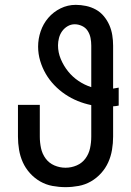

<svg xmlns="http://www.w3.org/2000/svg" viewBox="-20 -763 540 791"><path d="M250 8Q223 8 196 3Q169 -2 145.5 -15.5Q122 -29 103.5 -49.5Q85 -70 74 -94.5Q63 -119 58.5 -146Q54 -173 54 -200V-331H144V-200Q144 -176 149 -152.5Q154 -129 168 -110Q182 -91 204 -81.5Q226 -72 250 -72Q274 -72 296 -81.5Q318 -91 332 -110Q346 -129 351 -152.5Q356 -176 356 -200V-330Q327 -336 300 -347Q273 -358 248.5 -374.5Q224 -391 203.5 -412.5Q183 -434 168.5 -459Q154 -484 145.5 -512.5Q137 -541 137 -571Q137 -603 147.5 -634Q158 -665 179 -689.5Q200 -714 229.5 -728.5Q259 -743 292 -743Q313 -743 334.5 -738.5Q356 -734 375 -723.5Q394 -713 408 -696Q422 -679 430.5 -659.5Q439 -640 442.5 -618.5Q446 -597 446 -575V-398Q452 -399 457.5 -400Q463 -401 469 -402V-328Q463 -327 457.5 -326Q452 -325 446 -325V-200Q446 -173 441.5 -146Q437 -119 426 -94.5Q415 -70 396.5 -49.5Q378 -29 354.5 -15.5Q331 -2 304 3Q277 8 250 8ZM356 -404V-575Q356 -591 353 -606.5Q350 -622 341.5 -635.5Q333 -649 318 -656Q303 -663 288 -663Q272 -663 258.5 -655Q245 -647 236 -634.5Q227 -622 223 -606.5Q219 -591 219 -576Q219 -547 230.5 -519.5Q242 -492 260.5 -469Q279 -446 303.5 -429.5Q328 -413 356 -404Z"/></svg>

Font: Iosevka Medium
Style: Regular
Weight: 500
Monospace: yes
Designer: Belleve Invis
Foundry: Belleve Invis
Version: Version 32.5.0; ttfautohint (v1.8.4)